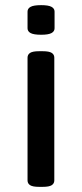

<svg xmlns="http://www.w3.org/2000/svg" viewBox="-20 -724 318 746"><path d="M132 2Q107 2 97 -4.5Q87 -11 87 -23V-500Q87 -512 97 -518.5Q107 -525 132 -525H146Q171 -525 181 -518.5Q191 -512 191 -500V-23Q191 -11 181 -4.5Q171 2 146 2ZM140 -589Q111 -589 99 -595.5Q87 -602 87 -614V-679Q87 -691 99 -697.5Q111 -704 140 -704Q168 -704 180 -697.5Q192 -691 192 -679V-614Q192 -602 180 -595.5Q168 -589 140 -589Z"/></svg>

Font: Asap Semi Expanded Medium
Style: Regular
Weight: 500
Width: 6
Designer: Pablo Cosgaya
Foundry: Omnibus-Type
Version: Version 3.001; ttfautohint (v1.8.4.7-5d5b)